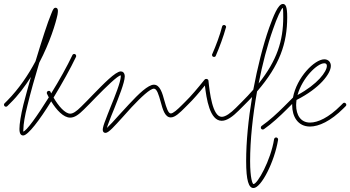

<svg xmlns="http://www.w3.org/2000/svg" viewBox="-30 -639 1766 968"><path d="M87 44C111 44 170 -34 228 -128C255 -84 290 -46 324 -46C346 -46 367 -61 393 -87L410 -104C412 -106 413 -108 413 -111C413 -116 408 -121 403 -121C400 -121 398 -120 396 -118L379 -101C355 -77 338 -66 324 -66C298 -66 265 -104 240 -147C283 -218 326 -295 353 -352C354 -354 354 -355 354 -357C354 -362 350 -367 344 -367C340 -367 336 -364 335 -361C309 -306 269 -234 228 -168L225 -175C224 -179 220 -181 216 -181C210 -181 206 -176 206 -171C206 -169 206 -168 207 -166C210 -160 213 -154 216 -148C158 -55 102 24 87 24C86 24 88 23 88 11C88 -12 95 -55 108 -106C124 -172 146 -250 168 -323C222 -426 251 -522 260 -565C261 -572 262 -579 262 -584C262 -594 258 -600 250 -600C242 -600 238 -594 229 -571C210 -527 180 -432 149 -330C113 -262 66 -192 7 -132L-7 -118C-9 -116 -10 -114 -10 -111C-10 -106 -6 -101 0 -101C3 -101 5 -102 7 -104L21 -118C62 -158 96 -204 126 -251C112 -202 99 -154 88 -112C75 -59 68 -14 68 11C68 36 76 44 87 44Z M502 31C518 31 548 -4 588 -48C603 -65 619 -82 634 -99C682 -150 727 -192 746 -192C761 -192 770 -162 780 -126C790 -89 801 -47 831 -47C853 -47 878 -72 902 -96L910 -104C912 -106 913 -108 913 -111C913 -116 909 -121 903 -121C900 -121 898 -120 896 -118L888 -110C864 -86 843 -67 831 -67C818 -67 809 -96 799 -131C789 -168 777 -212 746 -212C717 -212 669 -166 620 -113C604 -96 588 -78 573 -62C545 -30 521 -5 509 6C511 -2 515 -13 520 -26C527 -44 535 -66 545 -89C569 -150 598 -221 599 -253C599 -272 589 -279 579 -279C552 -279 489 -213 439 -162C428 -150 417 -140 408 -130L396 -118C394 -116 393 -114 393 -111C393 -106 397 -101 403 -101C406 -101 408 -102 410 -104L422 -116C431 -125 442 -136 453 -148C503 -199 564 -259 579 -259V-253C578 -225 551 -157 526 -96C517 -73 508 -51 502 -34C493 -12 488 6 488 15C488 25 493 31 502 31Z M1088 -30C1115 -30 1145 -53 1173 -81L1196 -104C1198 -106 1199 -108 1199 -111C1199 -116 1195 -121 1189 -121C1186 -121 1184 -120 1182 -118L1159 -95C1133 -69 1107 -50 1088 -50C1041 -50 1027 -174 1021 -232C1021 -237 1016 -241 1011 -241H1009C1006 -241 1003 -240 1001 -237C969 -197 933 -154 904 -126L896 -118C894 -116 893 -114 893 -111C893 -106 897 -101 903 -101C906 -101 908 -102 910 -104L918 -112C943 -136 975 -173 1003 -208C1011 -142 1027 -30 1088 -30ZM1049 -352C1053 -352 1057 -354 1058 -358C1076 -399 1097 -456 1109 -500C1110 -501 1110 -502 1110 -503C1110 -508 1105 -513 1100 -513C1095 -513 1091 -510 1090 -506C1079 -462 1058 -407 1040 -366C1039 -365 1039 -364 1039 -362C1039 -356 1043 -352 1049 -352Z M1248 309C1287 309 1354 176 1372 66C1372 65 1372 64 1372 64C1372 58 1367 54 1362 54C1357 54 1353 58 1352 62C1335 170 1268 289 1248 289C1243 289 1231 260 1231 173C1231 68 1244 -56 1266 -178C1380 -310 1418 -420 1418 -553C1418 -606 1410 -619 1396 -619C1372 -619 1349 -559 1327 -499C1295 -408 1268 -298 1247 -187C1230 -167 1210 -146 1189 -125L1182 -118C1180 -116 1179 -114 1179 -111C1179 -106 1183 -101 1189 -101C1192 -101 1194 -102 1196 -104L1203 -111C1217 -124 1229 -138 1241 -150C1222 -37 1211 76 1211 173C1211 272 1224 309 1248 309ZM1295 14C1297 14 1299 13 1301 12C1340 -15 1383 -55 1415 -87L1432 -104C1434 -106 1435 -108 1435 -111C1435 -116 1431 -121 1425 -121C1422 -121 1420 -120 1418 -118L1401 -101C1369 -69 1328 -31 1289 -4C1287 -2 1285 0 1285 4C1285 10 1289 14 1295 14ZM1274 -218C1293 -316 1318 -412 1347 -493C1365 -546 1389 -599 1396 -599C1396 -599 1398 -595 1398 -553C1398 -434 1367 -335 1274 -218Z M1533 -1C1577 -1 1637 -28 1702 -93L1713 -104C1715 -106 1716 -108 1716 -111C1716 -116 1711 -121 1706 -121C1703 -121 1701 -120 1699 -118L1688 -107C1627 -46 1573 -21 1533 -21C1486 -21 1463 -59 1463 -109C1463 -118 1464 -126 1465 -135C1582 -194 1638 -268 1638 -307C1638 -326 1625 -340 1605 -340C1556 -340 1466 -249 1447 -147L1418 -118C1416 -116 1415 -114 1415 -111C1415 -106 1419 -101 1425 -101C1428 -101 1430 -102 1432 -104L1443 -115V-109C1443 -51 1472 -1 1533 -1ZM1470 -160C1494 -246 1569 -320 1605 -320C1613 -320 1618 -316 1618 -307C1618 -278 1571 -214 1470 -160Z"/></svg>

Font: Mistral SingleLine Outline
Style: Regular
Weight: 300
Designer: François Chastanet, Élisa Garzelli, Anais Alves, Morgane Autin
Foundry: institut supérieur des arts et du design Toulouse / isdaT
Version: Version 1.000;Glyphs 3.3 (3337)